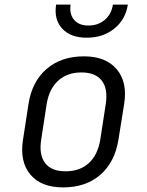

<svg xmlns="http://www.w3.org/2000/svg" viewBox="-20 -805 640 835"><path d="M254 10Q159 10 112 -46Q65 -102 80 -197L104 -353Q119 -450 182.5 -505Q246 -560 345 -560Q440 -560 487.5 -504Q535 -448 520 -353L495 -197Q479 -99 416 -44.5Q353 10 254 10ZM265 -60Q327 -60 366 -95.5Q405 -131 416 -197L440 -353Q450 -419 422.5 -454.5Q395 -490 334 -490Q273 -490 233.5 -454.5Q194 -419 183 -353L159 -197Q149 -131 176.5 -95.5Q204 -60 265 -60ZM357 -641Q287 -641 250.5 -680.5Q214 -720 224 -785H287Q281 -744 302 -719Q323 -694 364 -694Q407 -694 436 -719Q465 -744 471 -785H536Q526 -720 477 -680.5Q428 -641 357 -641Z"/></svg>

Font: JetBrains Mono NL Light
Style: Italic
Weight: 300
Italic angle: -9°
Designer: Philipp Nurullin, Konstantin Bulenkov
Foundry: JetBrains
Version: Version 2.304; ttfautohint (v1.8.4.7-5d5b)